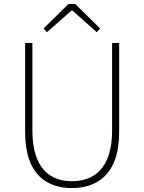

<svg xmlns="http://www.w3.org/2000/svg" viewBox="-20 -945 734 978"><path d="M346 13C464 13 587 -47 587 -272V-726H551V-280C551 -81 453 -22 346 -22C241 -22 145 -81 145 -280V-726H108V-272C108 -47 228 13 346 13ZM219 -781 344 -891H349L473 -781L490 -800L363 -925H329L202 -800Z"/></svg>

Font: Source Han Sans JP ExtraLight
Style: Regular
Weight: 250
Designer: Ryoko NISHIZUKA 西塚涼子 (kana, bopomofo & ideographs); Paul D. Hunt (Latin, Greek & Cyrillic); Sandoll Communications 산돌커뮤니
Foundry: Adobe
Version: Version 2.001;hotconv 1.0.107;makeotfexe 2.5.65593